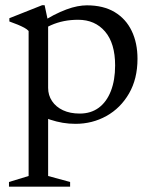

<svg xmlns="http://www.w3.org/2000/svg" viewBox="-20 -466 586 738"><path d="M422.5 -214.5Q422.5 -299.5 383.8 -344.8Q345 -390 280.5 -390Q251.5 -390 225.5 -384.8Q199.5 -379.5 176.2 -369.2Q153 -359 133 -342.5L132 -375Q160.5 -394.5 186.2 -407.8Q212 -421 234.8 -429.5Q257.5 -438 277.5 -441.8Q297.5 -445.5 314 -445.5Q377.5 -445.5 420.8 -419.5Q464 -393.5 486.2 -347.2Q508.5 -301 508.5 -240Q508.5 -163 476 -106.8Q443.5 -50.5 389.2 -20.2Q335 10 270 10Q245 10 221.2 6Q197.5 2 172.5 -6.2Q147.5 -14.5 120 -28.5H165V210.5L249.5 233.5V251.5H14.5V233.5L90 210.5V-347Q83.5 -354 73.2 -359.5Q63 -365 48.8 -371Q34.5 -377 16 -383.5V-396L142 -446H151.5L165 -382.5V-128Q165 -100 180 -77.5Q195 -55 222.2 -42.2Q249.5 -29.5 286.5 -29.5Q329.5 -29.5 359.8 -52Q390 -74.5 406.2 -116.2Q422.5 -158 422.5 -214.5Z"/></svg>

Font: Newsreader 24pt
Style: Regular
Weight: 400
Designer: Hugues Gentile
Foundry: Production Type
Version: Version 1.003